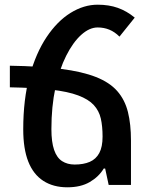

<svg xmlns="http://www.w3.org/2000/svg" viewBox="-20 -788 643 818"><path d="M538 -189V0H443L428 -70H422Q401 -35 362.5 -12.5Q324 10 267 10Q207 10 164.5 -17.5Q122 -45 100.5 -99.5Q79 -154 79 -237Q79 -365 106 -463.5Q133 -562 178.5 -630Q224 -698 280.5 -733Q337 -768 396 -768Q444 -768 482 -754.5Q520 -741 554 -713L489 -632Q469 -652 446 -661.5Q423 -671 396 -671Q361 -671 326 -639.5Q291 -608 262 -550.5Q233 -493 216 -413.5Q199 -334 199 -238Q199 -183 210.5 -149.5Q222 -116 244.5 -101.5Q267 -87 298 -87Q336 -87 362.5 -98.5Q389 -110 403 -136Q417 -162 417 -206Q417 -250 409.5 -283Q402 -316 379.5 -340.5Q357 -365 313 -381.5Q269 -398 198.5 -406Q128 -414 22 -416V-508Q150 -506 240 -494.5Q330 -483 388.5 -460Q447 -437 479.5 -400Q512 -363 525 -311Q538 -259 538 -189Z"/></svg>

Font: Noto Sans Armenian SemiBold
Style: Regular
Weight: 600
Designer: Monotype Design Team
Foundry: Monotype Imaging Inc.
Version: Version 2.007